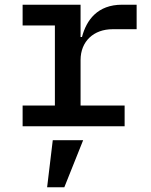

<svg xmlns="http://www.w3.org/2000/svg" viewBox="-20 -536 640 815"><path d="M180 259H253L333 59H204ZM76 0H509V-88H322V-281C322 -361 378 -412 458 -412H560V-516H498C394 -516 347 -451 328 -379H322V-516H76V-428H213V-88H76Z"/></svg>

Font: IBM Mono Medium
Style: Regular
Weight: 500
Monospace: yes
Designer: Mike Abbink, Paul van der Laan, Pieter van Rosmalen
Foundry: Bold Monday
Version: Version 2.3